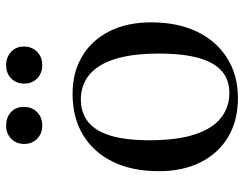

<svg xmlns="http://www.w3.org/2000/svg" viewBox="-105 -678 797 627"><g transform="rotate(-90 293.5 -364.5)"><path d="M287 14Q214 14 160.5 -17.5Q107 -49 77.5 -107Q48 -165 48 -244Q48 -332 79 -395Q110 -458 166.5 -492Q223 -526 301 -526Q371 -526 423.5 -494.5Q476 -463 505 -405.5Q534 -348 534 -269Q534 -183 503.5 -119.5Q473 -56 417 -21Q361 14 287 14ZM303 -14Q345 -14 373.5 -37.5Q402 -61 417 -112Q432 -163 432 -245Q432 -310 422 -357.5Q412 -405 392.5 -436.5Q373 -468 345 -483.5Q317 -499 282 -499Q240 -499 210 -476Q180 -453 164.5 -403.5Q149 -354 149 -274Q149 -185 168 -127Q187 -69 222 -41.5Q257 -14 303 -14ZM394 -625Q368 -625 351 -641.5Q334 -658 334 -684Q334 -710 351 -726.5Q368 -743 394 -743Q420 -743 437.5 -727Q455 -711 455 -685Q455 -659 438 -642Q421 -625 394 -625ZM197 -625Q171 -625 154 -641.5Q137 -658 137 -684Q137 -710 154 -726.5Q171 -743 196 -743Q224 -743 241 -727Q258 -711 258 -685Q258 -659 241 -642Q224 -625 197 -625Z"/></g></svg>

Font: Literata 60pt
Style: Regular
Weight: 400
Designer: Latin by Veronika Burian and Jose Scaglione. Greek by Irene Vlachou. Cyrillic by Vera Evstafieva.
Foundry: TypeTogether
Version: Version 3.002